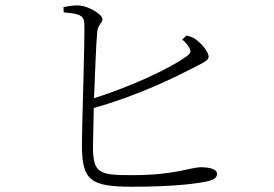

<svg xmlns="http://www.w3.org/2000/svg" viewBox="-20 -733 1040 729"><path d="M672 -583C682 -574 692 -564 698 -553C707 -538 705 -531 687 -518C621 -471 481 -406 337 -360C341 -460 345 -569 349 -610C352 -642 369 -644 369 -660C369 -679 317 -709 283 -712C264 -714 244 -710 221 -706L222 -686C278 -681 298 -676 300 -646C303 -594 291 -254 291 -187C291 -50 319 -24 482 -24C646 -24 741 -37 777 -47C793 -52 804 -59 804 -73C804 -90 778 -98 743 -98C703 -98 646 -68 483 -68C358 -68 333 -73 333 -177L336 -323C502 -369 645 -440 709 -473C746 -493 772 -501 772 -518C772 -538 741 -572 720 -586C712 -591 701 -595 688 -598Z"/></svg>

Font: Noto Serif TC ExtraLight
Style: Regular
Weight: 200
Designer: Ryoko NISHIZUKA 西塚涼子 (kana & ideographs); Frank Grießhammer (Latin, Greek & Cyrillic); Wenlong ZHANG 张文龙 (bopomofo); San
Foundry: Adobe
Version: Version 2.001;hotconv 1.1.0;makeotfexe 2.6.0